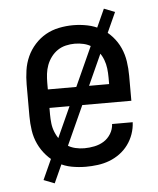

<svg xmlns="http://www.w3.org/2000/svg" viewBox="-49 -622 597 724"><g transform="rotate(-5 250.0 -260.0)"><path d="M252 8Q225 8 198 3Q171 -2 147.5 -15.5Q124 -29 105.5 -49.5Q87 -70 75.5 -94.5Q64 -119 60 -146Q56 -173 56 -200V-320Q56 -347 60 -374Q64 -401 75 -425.5Q86 -450 104.5 -470.5Q123 -491 146 -504Q169 -517 196 -522.5Q223 -528 250 -528Q277 -528 304 -522.5Q331 -517 354 -504Q377 -491 395.5 -470.5Q414 -450 425 -425.5Q436 -401 440 -374Q444 -347 444 -320V-225H134V-200Q134 -183 136 -166Q138 -149 144.5 -133Q151 -117 161.5 -103Q172 -89 186.5 -79.5Q201 -70 218 -66Q235 -62 252 -62Q271 -62 290.5 -66Q310 -70 326 -80Q342 -90 352.5 -107Q363 -124 364 -144H442Q441 -121 433.5 -99.5Q426 -78 412.5 -59.5Q399 -41 380.5 -27.5Q362 -14 341 -6Q320 2 297 5Q274 8 252 8ZM366 -295V-320Q366 -337 364 -354Q362 -371 356 -387Q350 -403 339.5 -417Q329 -431 315 -440.5Q301 -450 284 -454Q267 -458 250 -458Q233 -458 216 -454Q199 -450 185 -440.5Q171 -431 160.5 -417Q150 -403 144 -387Q138 -371 136 -354Q134 -337 134 -320V-295ZM129 60 88 44 371 -580 412 -564Z"/></g></svg>

Font: Iosevka Fuck
Style: Regular
Weight: 400
Monospace: yes
Designer: Belleve Invis
Foundry: Belleve Invis
Version: Version 28.0.7; ttfautohint (v1.8.3)